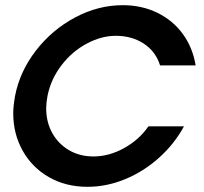

<svg xmlns="http://www.w3.org/2000/svg" viewBox="-20 -710 788 740"><path d="M31 -273Q31 -300 38 -340Q56 -434 118 -514.5Q180 -595 269 -642.5Q358 -690 453 -690Q527 -690 587 -660.5Q647 -631 685 -578.5Q723 -526 734 -458H597Q580 -512 534 -542Q488 -572 426 -572Q371 -572 314.5 -542Q258 -512 217 -458.5Q176 -405 163 -340Q158 -313 158 -293Q158 -240 181 -198Q204 -156 245.5 -131.5Q287 -107 340 -107Q400 -107 458 -139Q516 -171 552 -223H689Q652 -155 593 -102Q534 -49 462.5 -19.5Q391 10 317 10Q234 10 169 -27Q104 -64 67.5 -129Q31 -194 31 -273Z"/></svg>

Font: Teachers SemiBold
Style: Italic
Weight: 600
Designer: Alfredo Marco Pradil & Chank Diesel
Version: Version 0.009